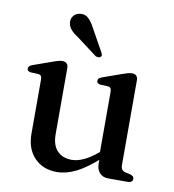

<svg xmlns="http://www.w3.org/2000/svg" viewBox="-80 -768 770 850"><g transform="rotate(10 305.0 -343.0)"><path d="M407.8 -59V-91L404.8 -93.7V-378.7Q404.8 -390.2 401 -395.3Q397.2 -400.4 388.4 -401.4L354.6 -402.8Q345.9 -404.2 342.2 -407.8Q338.5 -411.5 338.5 -417.3Q338.5 -423.9 342.8 -428.2Q347 -432.5 358.4 -436.5L440.6 -465.7Q456.5 -471.5 466.6 -474.1Q476.6 -476.6 484.7 -476.6Q497.6 -476.6 504.1 -469.6Q510.6 -462.5 510.6 -450.2V-69.9Q510.6 -56.2 515.7 -49.3Q520.8 -42.4 530.7 -39.8L553.1 -34.8Q562.2 -32.2 566.6 -27.9Q571 -23.5 571 -16.8Q571 -9.1 565.3 -4.6Q559.6 0 547.7 0H460.3Q436.5 0 422.2 -15.7Q407.8 -31.3 407.8 -59ZM92 -136.4V-378.7Q92 -390.2 88.2 -395.3Q84.4 -400.4 75.6 -401.4L41.8 -402.8Q33.1 -404.2 29.4 -407.8Q25.7 -411.5 25.7 -417.3Q25.7 -423.9 29.9 -428.2Q34.2 -432.5 45.6 -436.5L127.8 -465.7Q144.3 -471.7 154.3 -474.2Q164.2 -476.6 171.1 -476.6Q184.6 -476.6 191.2 -469.6Q197.8 -462.5 197.8 -450.2V-152.6Q197.8 -102.6 222.2 -77.8Q246.5 -52.9 286.8 -52.9Q311.7 -52.9 340.4 -65.9Q369 -78.8 401.9 -106.6L423.6 -125.1L443.4 -105.1L421.5 -86Q361.8 -32 317.1 -10.2Q272.5 11.6 231.7 11.6Q168.8 11.6 130.4 -28.4Q92 -68.4 92 -136.4ZM280.7 -640.3 333.8 -545Q337.2 -539.5 338.3 -534Q339.3 -528.5 334.6 -524.1Q330.6 -520.3 324.2 -520.6Q317.7 -520.8 312 -523.5L223.3 -590.3Q201.9 -603.9 189.3 -617.6Q176.7 -631.3 174.5 -649.2Q172 -665.3 182.1 -679.6Q192.2 -693.9 212.3 -696.1Q235.4 -699.2 250.9 -683.6Q266.4 -668 280.7 -640.3Z"/></g></svg>

Font: Fraunces
Style: Regular
Weight: 900
Version: Version 1.000;[b76b70a41]